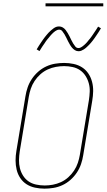

<svg xmlns="http://www.w3.org/2000/svg" viewBox="-20 -1119 640 1147"><path d="M246 8Q217 8 189 2Q161 -4 138.5 -18.5Q116 -33 101 -55.5Q86 -78 79.5 -105Q73 -132 73 -160.5Q73 -189 78 -218L132 -544Q136 -570 145 -596.5Q154 -623 170 -647Q186 -671 208 -690.5Q230 -710 256 -722Q282 -734 309.5 -738.5Q337 -743 363 -743Q392 -743 420 -737Q448 -731 470.5 -716.5Q493 -702 508 -679.5Q523 -657 530 -630Q537 -603 536.5 -574.5Q536 -546 531 -517L477 -191Q473 -165 464 -138.5Q455 -112 439 -88Q423 -64 401 -44.5Q379 -25 353 -13Q327 -1 299.5 3.5Q272 8 246 8ZM247 -11Q271 -11 295.5 -15.5Q320 -20 344 -31Q368 -42 388 -60Q408 -78 422.5 -100Q437 -122 445 -146Q453 -170 457 -194L511 -520Q515 -546 516 -571.5Q517 -597 510.5 -621Q504 -645 491 -665.5Q478 -686 458.5 -699.5Q439 -713 414 -718.5Q389 -724 363 -724Q339 -724 314 -719.5Q289 -715 265 -704Q241 -693 221 -675Q201 -657 186.5 -635Q172 -613 164 -589Q156 -565 152 -541L98 -215Q94 -189 93.5 -163.5Q93 -138 99 -114Q105 -90 118 -69.5Q131 -49 150.5 -35.5Q170 -22 195.5 -16.5Q221 -11 247 -11ZM449 -813Q437 -813 427 -819.5Q417 -826 410 -834.5Q403 -843 397.5 -852.5Q392 -862 386.5 -872.5Q381 -883 376 -894Q371 -905 365 -914.5Q359 -924 352 -933Q345 -942 333 -942Q328 -942 325.5 -941Q323 -940 318.5 -938Q314 -936 309 -932.5Q304 -929 298 -923.5Q292 -918 289 -914.5Q286 -911 283 -908Q280 -905 277.5 -901.5Q275 -898 272 -894.5Q269 -891 265.5 -887Q262 -883 259 -879Q256 -875 252.5 -870Q249 -865 246 -860Q243 -855 239 -850Q235 -845 231.5 -839Q228 -833 224 -827Q220 -821 216 -814L199 -824Q206 -836 212.5 -846Q219 -856 225 -865Q231 -874 237 -882.5Q243 -891 248.5 -898Q254 -905 259.5 -911.5Q265 -918 270 -923.5Q275 -929 284 -937Q293 -945 301 -950.5Q309 -956 316.5 -958.5Q324 -961 333 -961Q345 -961 355 -955Q365 -949 372 -940Q379 -931 384.5 -921.5Q390 -912 395.5 -901.5Q401 -891 406 -880Q411 -869 417 -859.5Q423 -850 430 -841Q437 -832 449 -832Q454 -832 456.5 -833Q459 -834 463.5 -836Q468 -838 473 -842Q478 -846 484 -851Q490 -856 493 -859.5Q496 -863 499 -866Q502 -869 504.5 -872.5Q507 -876 510 -879.5Q513 -883 516.5 -887Q520 -891 523 -895.5Q526 -900 529.5 -904.5Q533 -909 536 -914Q539 -919 543 -924.5Q547 -930 550.5 -935.5Q554 -941 558 -947Q562 -953 566 -960L583 -950Q577 -939 570 -928.5Q563 -918 557 -909Q551 -900 545 -891.5Q539 -883 533.5 -876Q528 -869 522.5 -862.5Q517 -856 512 -851Q507 -846 498 -837.5Q489 -829 481 -824Q473 -819 465.5 -816Q458 -813 449 -813ZM597 -1081H252V-1099H597Z"/></svg>

Font: Iosevka HT Thin Extended
Style: Italic
Weight: 100
Width: 7
Italic angle: -9°
Monospace: yes
Designer: Belleve Invis
Foundry: Belleve Invis
Version: Version 32.3.0; ttfautohint (v1.8.4)